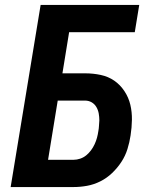

<svg xmlns="http://www.w3.org/2000/svg" viewBox="-20 -755 640 775"><path d="M23 0 144 -735H542L524 -625H259L232 -459H324Q356 -459 386.5 -452.5Q417 -446 441 -429.5Q465 -413 482 -387.5Q499 -362 506 -332.5Q513 -303 512.5 -271.5Q512 -240 507 -208Q503 -181 494.5 -153.5Q486 -126 470 -101.5Q454 -77 432.5 -56.5Q411 -36 385 -23Q359 -10 331.5 -5Q304 0 277 0ZM174 -110H277Q290 -110 303.5 -114.5Q317 -119 328 -128Q339 -137 347.5 -148.5Q356 -160 362 -173Q368 -186 371.5 -199Q375 -212 377 -226Q379 -236 379.5 -247Q380 -258 381 -269Q381 -283 378.5 -297Q376 -311 369 -323Q362 -335 350 -342Q338 -349 323 -349H213Z"/></svg>

Font: Iosevka XBd Ex Obl
Style: Regular
Weight: 800
Width: 7
Italic angle: -9°
Monospace: yes
Designer: Belleve Invis
Foundry: Belleve Invis
Version: Version 32.5.0; ttfautohint (v1.8.4)